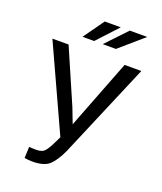

<svg xmlns="http://www.w3.org/2000/svg" viewBox="-164 -1017 957 1132"><g transform="rotate(20 314.0 -451.0)"><path d="M275.5 -782H202.5L295 -911.5H395.5ZM412 -782H329.5L452 -911.5H561.5ZM175 10.5Q162.5 10.5 147.2 9Q132 7.5 126 6L129 -64.5Q133 -64 141.2 -63.5Q149.5 -63 158.8 -62.8Q168 -62.5 174 -62.5Q210.5 -62.5 226.5 -80.5Q242.5 -98.5 262 -138.5L282.5 -180.5L39.5 -711H141L288 -372.5L324.5 -277.5L492.5 -711H597.5L345.5 -117Q316 -52.5 283 -21Q250 10.5 175 10.5Z"/></g></svg>

Font: Roberto Sans
Style: Regular
Weight: 400
Designer: Google (font) & Cristiano Sobral (main changes)
Version: Version 1.500; ttfautohint (v1.8.4.7-5d5b-dirty)